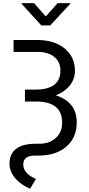

<svg xmlns="http://www.w3.org/2000/svg" viewBox="-20 -960 557 1196"><path d="M356.4 -520.5Q356.4 -574.2 318.1 -605.5Q279.8 -636.7 213.9 -636.7H64.5V-710.9H210.4Q318.8 -710.9 382.8 -658.2Q446.8 -605.5 446.8 -518.6Q446.8 -468.3 415.3 -428.2Q383.8 -388.2 327.6 -366.2Q391.1 -346.2 424.6 -304Q458 -261.7 458 -198.2Q458 -102.5 393.3 -46.6Q328.6 9.3 219.2 9.3H193.8Q125 10.7 125 64Q125 115.2 188.5 147.5L203.6 154.8L167.5 215.8Q107.9 189.9 73.5 148.9Q39.1 107.9 39.1 59.6Q39.1 0 79.3 -32Q119.6 -64 198.7 -64.5H224.1Q289.6 -64.9 328.4 -101.1Q367.2 -137.2 367.2 -196.3Q367.2 -325.2 210 -327.6H135.3V-401.9H200.7Q356.4 -401.9 356.4 -520.5ZM265.1 -857.4 338.9 -940.4H417V-935.5L293 -801.8H237.3L115.2 -935.5V-940.4H191.9Z"/></svg>

Font: Roboto-o
Style: o-Regular
Weight: 400
Designer: Google
Version: Version 2.134; 2016; ttfautohint (v1.6)